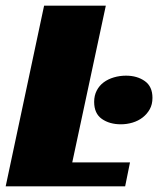

<svg xmlns="http://www.w3.org/2000/svg" viewBox="-20 -655 556 675"><path d="M135 -635H352L234 -84H437L420 0H0ZM516 -311Q516 -288 506.5 -271Q497 -254 481.5 -242Q466 -230 446 -224Q426 -218 405 -218Q365 -218 338 -237Q311 -256 311 -297Q311 -319 320 -336.5Q329 -354 344.5 -365.5Q360 -377 380.5 -383Q401 -389 423 -389Q462 -389 489 -370Q516 -351 516 -311Z"/></svg>

Font: Racing Sans One
Style: Regular
Weight: 400
Designer: Pablo Impallari, Rodrigo Fuenzalida
Foundry: Pablo Impallari, Rodrigo Fuenzalida
Version: Version 1.001; ttfautohint (v0.8) -G 200 -r 50